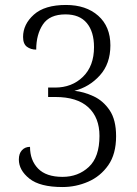

<svg xmlns="http://www.w3.org/2000/svg" viewBox="-20 -744 553 774"><path d="M232 10Q141 10 98.5 -24Q56 -58 56 -101Q56 -125 68.5 -138.5Q81 -152 101 -152Q101 -98 133.5 -64.5Q166 -31 232 -31Q295 -31 338 -71Q381 -111 381 -196Q381 -270 336 -311.5Q291 -353 203 -353H174V-391H202Q270 -391 314.5 -434.5Q359 -478 359 -554Q359 -616 330 -651Q301 -686 244 -686Q180 -686 153 -645.5Q126 -605 126 -544Q104 -544 88.5 -555.5Q73 -567 73 -595Q73 -646 116.5 -685Q160 -724 246 -724Q327 -724 376 -680.5Q425 -637 425 -561Q425 -487 382.5 -440Q340 -393 280 -378Q318 -374 357 -356Q396 -338 422 -299.5Q448 -261 448 -195Q448 -123 416.5 -78Q385 -33 335.5 -11.5Q286 10 232 10Z"/></svg>

Font: Noto Serif Hebrew SemiCondensed Light
Style: Regular
Weight: 300
Width: 4
Designer: Monotype Design Team
Foundry: Monotype Imaging Inc.
Version: Version 2.004; ttfautohint (v1.8.4.7-5d5b)